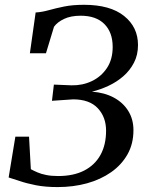

<svg xmlns="http://www.w3.org/2000/svg" viewBox="-20 -771 614 800"><path d="M220 8.5Q169 8.5 129.5 0.8Q90 -7 61.8 -16.8Q33.5 -26.5 16 -31.5L44 -201.5H101L108.5 -66Q120.5 -59.5 136 -52.8Q151.5 -46 172.8 -41.8Q194 -37.5 222.5 -37.5Q286 -37.5 330.5 -60.2Q375 -83 398.5 -125.2Q422 -167.5 422 -226.5Q422 -283 387.5 -320Q353 -357 284.5 -357L196.5 -351L204.5 -418.5L278 -415.5Q323.5 -414.5 362.5 -433Q401.5 -451.5 425.5 -487.5Q449.5 -523.5 449.5 -575.5Q449.5 -636 415 -670.8Q380.5 -705.5 316 -705.5Q275 -705.5 247 -692.2Q219 -679 205 -659.5L171.5 -549H104.5L128.5 -719Q154.5 -720.5 183 -728.5Q211.5 -736.5 247.2 -743.8Q283 -751 330 -751Q439 -751 497 -704.5Q555 -658 555 -583.5Q555 -542 538.2 -509.8Q521.5 -477.5 494 -453.5Q466.5 -429.5 432.2 -413.5Q398 -397.5 363 -389Q414.5 -385.5 453.5 -364.8Q492.5 -344 514.2 -309.2Q536 -274.5 536 -228.5Q536 -171.5 511.2 -127.8Q486.5 -84 443 -53.5Q399.5 -23 342.5 -7.2Q285.5 8.5 220 8.5Z"/></svg>

Font: Merriweather 48pt
Style: Italic
Weight: 400
Italic angle: -7.8°
Version: Version 2.101